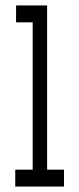

<svg xmlns="http://www.w3.org/2000/svg" viewBox="-20 -685 290 705"><path d="M36 0V-62H100V-603H39V-665H153V-62H215V0Z"/></svg>

Font: Inconsolata UltraCondensed Medium
Style: Regular
Weight: 500
Width: 1
Monospace: yes
Designer: Raph Levien, Cyreal, Brenton Simpson
Foundry: Raph Levien, Cyreal, Google
Version: Version 3.001; ttfautohint (v1.8.2.53-6de2)